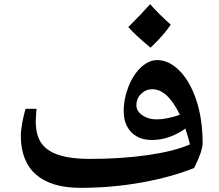

<svg xmlns="http://www.w3.org/2000/svg" viewBox="-20 -883 1054 923"><path d="M366.7 20Q226.6 20 153.3 -43.7Q80.1 -107.4 80.1 -231Q80.1 -255.4 87.2 -293.7Q94.2 -332 103 -359.9H155.8L154.3 -347.2L151.9 -301.8Q151.9 -232.9 179.2 -194.3Q206.5 -155.8 264.2 -137.5Q321.8 -119.1 409.7 -119.1Q564.9 -119.1 692.4 -137.7Q819.8 -156.2 893.1 -189Q884.3 -226.1 871.1 -265.1Q837.4 -240.2 795.9 -225.1Q754.4 -210 710 -210Q667.5 -210 637.2 -227.3Q606.9 -244.6 590.8 -275.6Q574.7 -306.6 574.7 -347.2Q574.7 -408.2 597.7 -466.6Q620.6 -524.9 658.2 -559.6Q695.8 -594.2 735.8 -594.2Q792.5 -594.2 843.5 -542.5Q894.5 -490.7 924.3 -399.9Q954.1 -309.1 954.1 -194.8Q954.1 -157.2 913.1 -75.2Q801.3 -30.8 659.2 -5.4Q517.1 20 366.7 20ZM732.9 -309.1Q779.8 -309.1 844.7 -331.1Q785.6 -454.1 711.9 -454.1Q681.2 -454.1 658.4 -431.9Q635.7 -409.7 635.7 -377Q635.7 -348.6 664.3 -328.9Q692.9 -309.1 732.9 -309.1ZM800.8 -764.2Q765.1 -711.4 703.6 -653.8Q630.4 -714.4 596.7 -752.9Q667.5 -823.7 701.7 -862.8Q742.2 -816.9 800.8 -764.2Z"/></svg>

Font: Sahl Naskh
Style: Bold
Weight: 700
Designer: Pascal Zoghbi
Version: Version 1.001